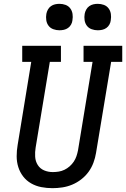

<svg xmlns="http://www.w3.org/2000/svg" viewBox="-20 -974 658 1002"><path d="M254 8Q224 8 195.5 2.5Q167 -3 142.5 -17Q118 -31 101 -53Q84 -75 75.5 -102Q67 -129 67 -158.5Q67 -188 72 -217L143 -651H96V-735H298V-651H240L166 -204Q162 -180 163.5 -156Q165 -132 177 -113Q189 -94 210 -85Q231 -76 255 -76Q255 -76 255.5 -76Q256 -76 256 -76Q271 -76 286.5 -78.5Q302 -81 316.5 -88Q331 -95 343.5 -106Q356 -117 365 -130.5Q374 -144 379 -159Q384 -174 387 -189L463 -651H416V-735H618V-651H560L481 -175Q477 -150 467.5 -124.5Q458 -99 442 -77Q426 -55 404 -38Q382 -21 357 -10.5Q332 0 305.5 4Q279 8 254 8ZM490 -816Q474 -816 458.5 -821.5Q443 -827 433.5 -839.5Q424 -852 421.5 -868.5Q419 -885 422 -902Q424 -913 430 -924Q436 -935 446 -942Q456 -949 467.5 -951.5Q479 -954 490 -954Q507 -954 522 -948.5Q537 -943 546.5 -930.5Q556 -918 558.5 -901.5Q561 -885 558 -868Q557 -857 551 -846Q545 -835 535 -828Q525 -821 513.5 -818.5Q502 -816 490 -816ZM290 -816Q274 -816 258.5 -821.5Q243 -827 233.5 -839.5Q224 -852 221.5 -868.5Q219 -885 222 -902Q224 -913 230 -924Q236 -935 246 -942Q256 -949 267.5 -951.5Q279 -954 290 -954Q307 -954 322 -948.5Q337 -943 346.5 -930.5Q356 -918 358.5 -901.5Q361 -885 358 -868Q357 -857 351 -846Q345 -835 335 -828Q325 -821 313.5 -818.5Q302 -816 290 -816Z"/></svg>

Font: Iosevka Curly Slab MdExObl
Style: Regular
Weight: 500
Width: 7
Italic angle: -9°
Monospace: yes
Designer: Belleve Invis
Foundry: Belleve Invis
Version: Version 11.1.0; ttfautohint (v1.8.3)